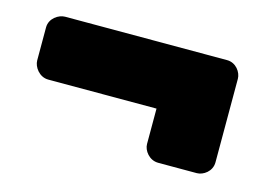

<svg xmlns="http://www.w3.org/2000/svg" viewBox="-52 -521 655 466"><g transform="rotate(15 275.5 -288.0)"><path d="M469 -146C485 -146 506 -160 506 -183V-393C506 -409 492 -430 469 -430H62C46 -430 24 -416 24 -393V-310C24 -294 39 -272 62 -272H334V-183C334 -167 349 -146 372 -146Z"/></g></svg>

Font: Asimov Print
Style: E
Weight: 500
Designer: Google
Version: Version 2.000980; 2014